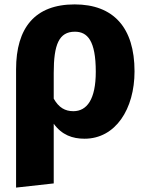

<svg xmlns="http://www.w3.org/2000/svg" viewBox="-20 -612 671 872"><path d="M319 -592C139 -592 53 -486 53 -297V240L224 221V-50C261 1 309 18 364 18C505 18 591 -117 591 -288C591 -487 495 -592 319 -592ZM313 -107C276 -107 247 -123 224 -164V-281C224 -410 248 -468 320 -468C377 -468 415 -428 415 -286C415 -161 375 -107 313 -107Z"/></svg>

Font: Glow Sans SC Normal ExtraBold
Style: Regular
Weight: 800
Designer: Ryoko NISHIZUKA (kana, bopomofo & ideographs); Paul D. Hunt (Latin, Greek & Cyrillic); Sandoll Communications, Soo-young
Version: Version 0.93